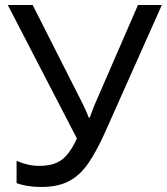

<svg xmlns="http://www.w3.org/2000/svg" viewBox="-20 -734 664 764"><path d="M396 -203Q364 -132 331.5 -84.5Q299 -37 255 -13.5Q211 10 143 10Q115 10 90.5 6Q66 2 46 -5V-94Q66 -85 89 -79.5Q112 -74 137 -74Q193 -74 225.5 -98Q258 -122 286 -183L11 -714H110L309 -321Q314 -311 321 -295.5Q328 -280 333 -266H337Q341 -277 347 -292.5Q353 -308 357 -318L529 -714H624Z"/></svg>

Font: Go Noto Kurrent-Regular
Style: Regular
Weight: 400
Designer: Monotype Design Team
Foundry: Monotype Imaging Inc.
Version: Version 2.012; ttfautohint (v1.8.4.7-5d5b)